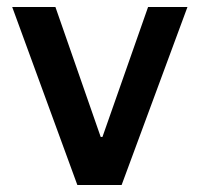

<svg xmlns="http://www.w3.org/2000/svg" viewBox="-20 -531 573 551"><path d="M202 0 15 -511H139L269 -138H274L405 -511H518L329 0Z"/></svg>

Font: Chivo Medium
Style: Regular
Weight: 500
Designer: Hector Gatti
Foundry: Omnibus-Type
Version: Version 2.002